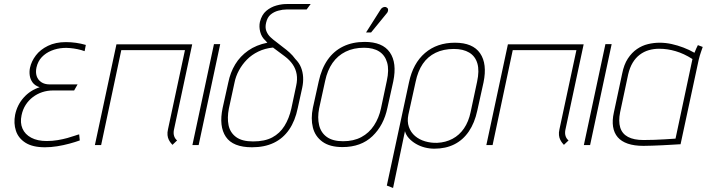

<svg xmlns="http://www.w3.org/2000/svg" viewBox="-20 -720 3508 953"><path d="M400 -466 406 -497Q382 -504 357 -507.5Q332 -511 307 -511Q256 -511 218 -492.5Q180 -474 158 -445Q136 -416 129 -384Q125 -366 127.5 -346.5Q130 -327 141.5 -311Q153 -295 177 -287Q130 -272 97.5 -235.5Q65 -199 55 -150Q47 -108 59 -71Q71 -34 106.5 -11.5Q142 11 203 11Q233 11 264 6Q295 1 324.5 -7Q354 -15 376 -23L373 -53Q367 -52 351.5 -46.5Q336 -41 314.5 -35Q293 -29 266.5 -24.5Q240 -20 212 -20Q166 -20 135 -36.5Q104 -53 91.5 -82Q79 -111 87 -148Q93 -177 107.5 -199.5Q122 -222 143 -238Q164 -254 189.5 -262.5Q215 -271 244 -271H348L365 -301H227Q201 -301 184.5 -312.5Q168 -324 162 -342.5Q156 -361 161 -385Q168 -416 187.5 -436.5Q207 -457 235 -468.5Q263 -480 295 -482Q308 -483 326.5 -481.5Q345 -480 364.5 -476Q384 -472 400 -466Z M843 -74 934 -500H558L451 0H482L582 -471H898L814 -79Q810 -62 811.5 -49Q813 -36 817.5 -27Q822 -18 827 -11.5Q832 -5 836 -1L859 -23Q849 -31 844.5 -44Q840 -57 843 -74Z M935 0H966L1073 -501H1042Z M1403 -673H1502L1522 -700H1410Q1382 -701 1353 -693Q1324 -685 1301.5 -666Q1279 -647 1270 -611Q1265 -588 1271.5 -562Q1278 -536 1298 -518L1307 -508Q1252 -497 1212 -469Q1172 -441 1147.5 -400.5Q1123 -360 1113 -310L1085 -184Q1066 -93 1101 -41Q1136 11 1231 11Q1293 11 1339 -11Q1385 -33 1415 -76.5Q1445 -120 1458 -184L1480 -284Q1486 -312 1484.5 -337.5Q1483 -363 1474 -385.5Q1465 -408 1446 -427Q1433 -445 1417.5 -459Q1402 -473 1385 -485.5Q1368 -498 1351 -512Q1337 -522 1323 -535Q1309 -548 1302 -566Q1295 -584 1301 -608Q1307 -634 1323 -647.5Q1339 -661 1361 -667Q1383 -673 1403 -673ZM1450 -294 1426 -181Q1415 -132 1392 -95Q1369 -58 1331.5 -38Q1294 -18 1236 -18Q1181 -18 1151.5 -40Q1122 -62 1114.5 -98.5Q1107 -135 1116 -181L1144 -310Q1150 -341 1166 -370.5Q1182 -400 1205.5 -424Q1229 -448 1262 -464Q1295 -480 1335 -484L1394 -440Q1418 -422 1433 -400Q1448 -378 1452.5 -351.5Q1457 -325 1450 -294Z M1903 -185 1932 -316Q1951 -408 1915 -460Q1879 -512 1790 -512Q1730 -512 1683.5 -489.5Q1637 -467 1606.5 -423.5Q1576 -380 1562 -316L1533 -185Q1522 -131 1533 -87Q1544 -43 1580.5 -16.5Q1617 10 1680 10Q1772 10 1828.5 -44Q1885 -98 1903 -185ZM1900 -319 1871 -182Q1861 -135 1836.5 -97.5Q1812 -60 1773.5 -39.5Q1735 -19 1683 -19Q1632 -19 1602.5 -40Q1573 -61 1564 -98.5Q1555 -136 1564 -182L1594 -319Q1605 -371 1630.5 -407.5Q1656 -444 1695.5 -463.5Q1735 -483 1787 -483Q1833 -483 1862 -464.5Q1891 -446 1901.5 -409.5Q1912 -373 1900 -319ZM1898 -652Q1903 -657 1905 -663Q1907 -669 1906 -674.5Q1905 -680 1899 -683Q1895 -686 1889 -685.5Q1883 -685 1877.5 -681.5Q1872 -678 1868 -671L1797 -559H1822Z M2349 -171 2380 -311Q2399 -403 2363 -455.5Q2327 -508 2238 -508Q2149 -508 2089.5 -457Q2030 -406 2010 -311L1900 201L1931 213L1990 -69Q1995 -50 2009.5 -34Q2024 -18 2044.5 -6Q2065 6 2088.5 12Q2112 18 2136 18Q2192 18 2235 -3.5Q2278 -25 2307 -67.5Q2336 -110 2349 -171ZM2348 -314 2316 -164Q2306 -116 2283 -82.5Q2260 -49 2226 -31Q2192 -13 2150 -11Q2119 -10 2090 -18.5Q2061 -27 2040 -45Q2019 -63 2009.5 -90Q2000 -117 2007 -151L2043 -314Q2054 -367 2078.5 -403Q2103 -439 2142 -458Q2181 -477 2233 -477Q2279 -477 2309 -459Q2339 -441 2349.5 -405Q2360 -369 2348 -314Z M2786 -74 2877 -500H2501L2394 0H2425L2525 -471H2841L2757 -79Q2753 -62 2754.5 -49Q2756 -36 2760.5 -27Q2765 -18 2770 -11.5Q2775 -5 2779 -1L2802 -23Q2792 -31 2787.5 -44Q2783 -57 2786 -74Z M2878 0H2909L3016 -501H2985Z M3468 -487 3444 -496Q3442 -492 3436 -479.5Q3430 -467 3427 -458Q3401 -473 3372 -484Q3343 -495 3313.5 -501.5Q3284 -508 3254 -508Q3225 -508 3196 -501Q3167 -494 3141.5 -476.5Q3116 -459 3096.5 -429.5Q3077 -400 3068 -354L3027 -162Q3018 -122 3023 -91Q3028 -60 3046 -39Q3064 -18 3096 -7Q3128 4 3174 4Q3194 4 3218.5 3Q3243 2 3267.5 1Q3292 0 3313 -1.5Q3334 -3 3346.5 -3.5Q3359 -4 3358 -4L3448 -423Q3453 -444 3459 -461Q3465 -478 3468 -487ZM3058 -163 3098 -351Q3106 -385 3120.5 -409Q3135 -433 3155.5 -448.5Q3176 -464 3200.5 -471Q3225 -478 3251 -478Q3273 -478 3293 -475Q3313 -472 3333.5 -466Q3354 -460 3374.5 -450.5Q3395 -441 3417 -427L3333 -32Q3334 -32 3319 -31Q3304 -30 3280 -28.5Q3256 -27 3228 -26Q3200 -25 3174 -25Q3126 -25 3097 -40.5Q3068 -56 3058.5 -87Q3049 -118 3058 -163Z"/></svg>

Font: Advent Pro ExtraLight
Style: Italic
Weight: 250
Italic angle: -12°
Version: Version 3.000